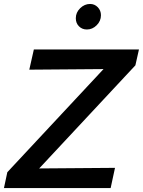

<svg xmlns="http://www.w3.org/2000/svg" viewBox="-41 -950 722 970"><path d="M-21 0 -4 -80 482 -601 107 -598 130 -700H661L643 -620L157 -99L540 -102L518 0ZM398 -801Q374 -801 358 -817Q342 -833 342 -858Q342 -887 364 -908.5Q386 -930 414 -930Q437 -930 453 -913.5Q469 -897 469 -873Q469 -844 447.5 -822.5Q426 -801 398 -801Z"/></svg>

Font: Red Hat Text Medium
Style: Italic
Weight: 500
Italic angle: -12°
Designer: Pentagram / MCKL
Foundry: Pentagram / MCKL
Version: Version 1.003; Red Hat Text Medium Italic